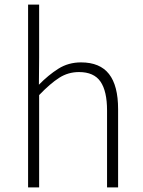

<svg xmlns="http://www.w3.org/2000/svg" viewBox="-20 -814 622 834"><path d="M102 0V-794H150V-564L149 -446Q190 -488 233.5 -515.5Q277 -543 332 -543Q414 -543 453.5 -492.5Q493 -442 493 -340V0H445V-334Q445 -418 416.5 -459.5Q388 -501 323 -501Q276 -501 237 -476Q198 -451 150 -401V0Z"/></svg>

Font: Noto Sans JP ExtraLight
Style: Regular
Weight: 250
Designer: Ryoko NISHIZUKA  (kana, bopomofo & ideographs); Paul D. Hunt (Latin, Greek & Cyrillic); Sandoll Communications , Soo-you
Foundry: Adobe
Version: Version 2.004-H2;hotconv 1.0.118;makeotfexe 2.5.65603